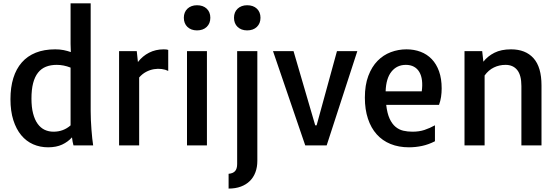

<svg xmlns="http://www.w3.org/2000/svg" viewBox="-20 -855 3287 1129"><path d="M262.7 11.2Q215.3 11.2 174.8 -6.6Q134.3 -24.4 104.7 -60.1Q75.2 -95.7 58.3 -148.7Q41.5 -201.7 41.5 -272Q41.5 -341.3 58.3 -395.8Q75.2 -450.2 108.2 -487.8Q141.1 -525.4 190.4 -545.2Q239.7 -564.9 304.7 -564.9Q332.5 -564.9 354.7 -560.3Q377 -555.7 396.5 -548.8L395 -598.1V-835.4H513.2V-201.7Q513.2 -176.8 514.4 -148.4Q515.6 -120.1 517.8 -92.8Q520 -65.4 522.5 -41Q524.9 -16.6 527.8 0H412.1Q409.2 -9.8 407 -22Q404.8 -34.2 403.3 -47.4Q379.9 -21 345.5 -4.9Q311 11.2 262.7 11.2ZM294.9 -80.6Q352.5 -80.6 395 -117.7V-457.5Q354.5 -473.6 313.5 -473.6Q277.8 -473.6 250.2 -462.6Q222.7 -451.7 203.6 -427.7Q184.6 -403.8 174.8 -366.2Q165 -328.6 165 -275.4Q165 -224.6 174.6 -187.7Q184.1 -150.9 201.4 -127Q218.8 -103 242.4 -91.8Q266.1 -80.6 294.9 -80.6Z M680.2 -554.2H784.2L791 -490.2Q817.9 -525.4 856.7 -545.2Q895.5 -564.9 942.9 -564.9Q961.9 -564.9 969.2 -561.5V-438Q952.6 -446.3 930.7 -449.2Q908.7 -452.1 885.3 -448.2Q861.8 -444.3 839.1 -432.4Q816.4 -420.4 798.3 -399.4V0H680.2Z M1138.2 -676.3Q1120.6 -676.3 1106.4 -681.6Q1092.3 -687 1082 -696.8Q1071.8 -706.5 1066.4 -720.2Q1061 -733.9 1061 -750.5Q1061 -767.1 1066.4 -780.5Q1071.8 -793.9 1082 -803.7Q1092.3 -813.5 1106.4 -818.8Q1120.6 -824.2 1138.2 -824.2Q1174.3 -824.2 1195.6 -804Q1216.8 -783.7 1216.8 -750.5Q1216.8 -717.3 1195.6 -696.8Q1174.3 -676.3 1138.2 -676.3ZM1079.6 -554.2H1196.8V0H1079.6Z M1433.1 -676.3Q1415.5 -676.3 1401.4 -681.6Q1387.2 -687 1377 -696.8Q1366.7 -706.5 1361.3 -720.2Q1356 -733.9 1356 -750.5Q1356 -767.1 1361.3 -780.5Q1366.7 -793.9 1377 -803.7Q1387.2 -813.5 1401.4 -818.8Q1415.5 -824.2 1433.1 -824.2Q1469.2 -824.2 1490.5 -804Q1511.7 -783.7 1511.7 -750.5Q1511.7 -717.3 1490.5 -696.8Q1469.2 -676.3 1433.1 -676.3ZM1374.5 -554.2H1493.2V91.3Q1493.2 127.9 1481.9 158Q1470.7 188 1449.2 209.2Q1427.7 230.5 1396.2 242.2Q1364.7 253.9 1324.2 253.9V167Q1350.6 164.6 1362.5 150.9Q1374.5 137.2 1374.5 109.4Z M1585.4 -554.2H1706.1L1833.5 -118.2H1841.8L1961.4 -554.2H2081.1L1900.9 0H1774.9Z M2125.5 -280.8Q2125.5 -355 2145.8 -408.7Q2166 -462.4 2200 -497.1Q2233.9 -531.7 2278.1 -548.3Q2322.3 -564.9 2370.1 -564.9Q2415 -564.9 2453.1 -550.5Q2491.2 -536.1 2518.8 -507.3Q2546.4 -478.5 2561.8 -435.3Q2577.1 -392.1 2577.1 -335Q2577.1 -309.6 2573.5 -285.2Q2569.8 -260.7 2561.5 -238.3H2251Q2256.8 -188 2271 -157.2Q2285.2 -126.5 2305.7 -109.4Q2326.2 -92.3 2351.6 -86.4Q2377 -80.6 2405.8 -80.6Q2444.3 -80.6 2475.6 -90.8Q2506.8 -101.1 2537.6 -118.2V-24.4Q2499.5 -4.9 2461.2 3.2Q2422.9 11.2 2384.8 11.2Q2324.7 11.2 2276.6 -8.3Q2228.5 -27.8 2195.1 -65.2Q2161.6 -102.5 2143.6 -157Q2125.5 -211.4 2125.5 -280.8ZM2460 -317.9Q2464.8 -353 2461.4 -381.8Q2458 -410.6 2446 -431.2Q2434.1 -451.7 2414.1 -462.6Q2394 -473.6 2366.2 -473.6Q2314 -473.6 2282 -433.8Q2250 -394 2247.6 -317.9Z M2711.4 -554.2H2815.4L2822.3 -492.2Q2847.7 -524.9 2887.5 -544.9Q2927.2 -564.9 2984.9 -564.9Q3070.3 -564.9 3117.2 -512.7Q3164.1 -460.4 3164.1 -353V0H3045.9V-349.1Q3045.9 -412.6 3021.5 -443.1Q2997.1 -473.6 2952.6 -473.6Q2916 -473.6 2884.3 -458.3Q2852.5 -442.9 2829.6 -411.1V0H2711.4Z"/></svg>

Font: Tauri
Style: Regular
Weight: 400
Designer: Yvonne Schüttler
Foundry: Yvonne Schüttler
Version: Version 1.003; ttfautohint (v0.93.8-669f) -l 13 -r 13 -G 200